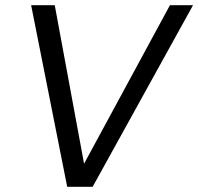

<svg xmlns="http://www.w3.org/2000/svg" viewBox="-20 -720 764 740"><path d="M239 0 100 -700H191L304 -89L635 -700H724L337 0Z"/></svg>

Font: DM Sans 9pt
Style: Italic
Weight: 400
Italic angle: -10°
Designer: Colophon Foundry, Jonny Pinhorn
Foundry: Colophon Foundry
Version: Version 4.004